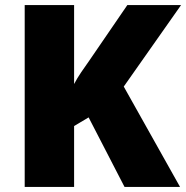

<svg xmlns="http://www.w3.org/2000/svg" viewBox="-20 -734 731 754"><path d="M687 0H469L328 -273L271 -239V0H77V-714H271V-404Q283 -427 299 -450.5Q315 -474 330 -495L480 -714H691L466 -394Z"/></svg>

Font: Noto Sans Bengali UI Black
Style: Regular
Weight: 900
Designer: Jelle Bosma - Monotype Design Team
Foundry: Monotype Imaging Inc.
Version: Version 2.003; ttfautohint (v1.8.4.7-5d5b)